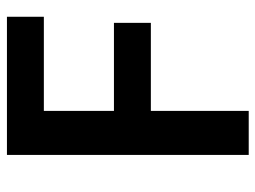

<svg xmlns="http://www.w3.org/2000/svg" viewBox="-114 -640 754 567"><g transform="rotate(-90 263.5 -357.0)"><path d="M219 0H89V-714H497V-605H219V-398H479V-289H219Z"/></g></svg>

Font: Noto Sans Syriac Eastern SemiBold
Style: Regular
Weight: 600
Designer: Patrick Giasson and the Monotype Design Team
Foundry: Monotype Imaging Inc.
Version: Version 3.001